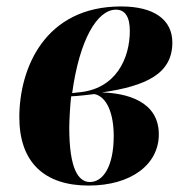

<svg xmlns="http://www.w3.org/2000/svg" viewBox="-20 -566 574 596"><path d="M255 10C388 10 473 -56 473 -149C473 -252 373 -277 296 -279C434 -299 515 -337 515 -434C515 -505 458 -546 356 -546C119 -546 40 -354 40 -202C40 -63 117 10 255 10ZM221 -279 204 -277C227 -444 282 -536 340 -536C368 -536 383 -514 383 -470C383 -386 341 -288 221 -279ZM259 -1C224 -1 195 -40 195 -170C195 -191 198 -246 201 -267C225 -268 256 -272 273 -274C312 -266 333 -213 333 -144C333 -51 301 -1 259 -1Z"/></svg>

Font: Noto Serif Display SemiCondensed ExtraBold
Style: Italic
Weight: 800
Width: 4
Italic angle: -12°
Designer: Monotype Design Team
Foundry: Monotype Imaging Inc.
Version: Version 2.009